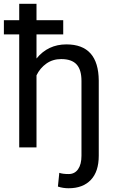

<svg xmlns="http://www.w3.org/2000/svg" viewBox="-32 -770 602 1003"><path d="M298.3 -590.3H158.7V-464.4Q218.8 -538.1 314.9 -538.1Q482.4 -538.1 483.9 -349.1V43.5Q483.9 126.5 442.4 169.9Q400.9 213.4 326.7 213.4Q296.9 213.4 270.5 204.6L277.8 132.8Q294.9 139.2 326.7 139.2Q358.4 139.2 376 113.8Q393.6 88.4 393.6 43.5V-347.2Q393.6 -405.8 367.9 -433.6Q342.3 -461.4 287.6 -461.4Q243.7 -461.4 210.4 -438Q177.2 -414.6 158.7 -376.5V0H68.4V-590.3H-11.7V-664.6H68.4V-750H158.7V-664.6H298.3Z"/></svg>

Font: Roboto
Style: Regular
Weight: 400
Designer: Google
Version: Version 2.001047; 2015